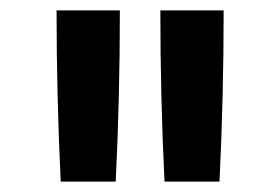

<svg xmlns="http://www.w3.org/2000/svg" viewBox="-20 -792 540 370"><path d="M97 -442Q93 -524 91 -606.5Q89 -689 89 -772H211Q211 -689 209 -606.5Q207 -524 203 -442ZM297 -442Q293 -524 291 -606.5Q289 -689 289 -772H411Q411 -689 409 -606.5Q407 -524 403 -442Z"/></svg>

Font: Moesevka
Style: Bold
Weight: 700
Monospace: yes
Designer: Belleve Invis
Foundry: Belleve Invis
Version: Version 32.5.0; ttfautohint (v1.8.4)